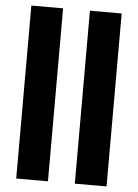

<svg xmlns="http://www.w3.org/2000/svg" viewBox="-57 -875 660 919"><g transform="rotate(5 273.0 -415.5)"><path d="M56 0V-831H208.5V0ZM337.5 0V-831H490V0Z"/></g></svg>

Font: Merriweather 28pt ExtraBold
Style: Regular
Weight: 800
Version: Version 2.100